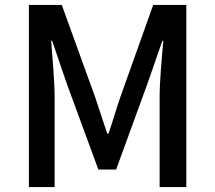

<svg xmlns="http://www.w3.org/2000/svg" viewBox="-20 -757 870 777"><path d="M97 0H201V-364C201 -430 192 -525 187 -592H191L249 -422L378 -71H450L578 -422L637 -592H641C635 -525 626 -430 626 -364V0H734V-737H600L467 -364C450 -315 436 -265 419 -216H414C397 -265 382 -315 365 -364L230 -737H97Z"/></svg>

Font: Noto Sans HK Medium
Style: Regular
Weight: 500
Designer: Ryoko NISHIZUKA 西塚涼子 (kana, bopomofo & ideographs); Paul D. Hunt (Latin, Greek & Cyrillic); Sandoll Communications 산돌커뮤니
Foundry: Adobe
Version: Version 2.002;hotconv 1.0.116;makeotfexe 2.5.65601